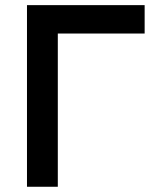

<svg xmlns="http://www.w3.org/2000/svg" viewBox="-20 -713 626 733"><path d="M83 0V-693.4H532.2V-585H200.7V0Z"/></svg>

Font: Cascadia Mono PL SemiBold
Style: Regular
Weight: 600
Monospace: yes
Designer: Aaron Bell
Foundry: Saja Typeworks
Version: Version 2404.023; ttfautohint (v1.8.4)